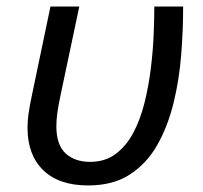

<svg xmlns="http://www.w3.org/2000/svg" viewBox="-20 -556 620 586"><path d="M249 10Q160 10 112 -36.5Q64 -83 64 -166Q64 -186 67 -208.5Q70 -231 79 -273L134 -536H222L167 -276Q158 -234 155 -211.5Q152 -189 152 -171Q152 -114 180 -88Q208 -62 255 -62Q301 -62 333.5 -86.5Q366 -111 387.5 -152Q409 -193 421.5 -244Q434 -295 440.5 -348.5Q447 -402 449 -451Q451 -500 451 -536H539Q539 -465 533 -388.5Q527 -312 509.5 -241Q492 -170 460 -113.5Q428 -57 376.5 -23.5Q325 10 249 10Z"/></svg>

Font: Noto Sans IKEA
Style: Italic
Weight: 400
Italic angle: -12°
Designer: Monotype Design Team
Foundry: Monotype Imaging Inc.
Version: Version 2.001